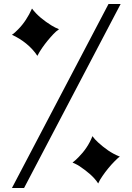

<svg xmlns="http://www.w3.org/2000/svg" viewBox="-20 -798 663 966"><path d="M583 -10C539 -27 505 -53 473 -82C462 -92 453 -102 445 -113C430 -73 404 -36 376 -8C366 2 356 12 345 20C356 25 368 30 380 38C415 62 451 89 474 125C479 113 487 100 496 87C513 62 536 34 556 14C566 4 575 -5 583 -10ZM101 148 587 -778H526L40 148ZM277 -651C264 -656 252 -662 239 -670C202 -693 166 -721 141 -755C123 -715 100 -679 71 -650C61 -640 51 -630 40 -623C91 -600 139 -562 168 -517C181 -543 202 -572 220 -594C237 -614 257 -638 277 -651Z"/></svg>

Font: Iranian Serif 
Style: Regular
Weight: 400
Designer: Hooman Mehr, Hadi Navid in Neviseh Pardaz Co. Ltd. (http://nevisa.com)
Foundry: http://font-store.ir
Version: 5.0.2 build 3/9/1393